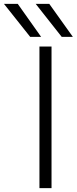

<svg xmlns="http://www.w3.org/2000/svg" viewBox="-80 -972 399 993"><path d="M124 1V-731.4H186.5V1ZM239.3 -781.2 104.5 -952.1H174.8L296.9 -781.2ZM76.2 -781.2 -59.6 -952.1H11.7L132.8 -781.2Z"/></svg>

Font: Gen Shin Gothic Light
Style: Regular
Weight: 200
Designer: [Source Han Sans]
Ryoko NISHIZUKA  (kana & ideographs); Paul D. Hunt (Latin, Greek & Cyrillic); Wenlong ZHANG  (bopomofo
Version: Version 1.002.20150607